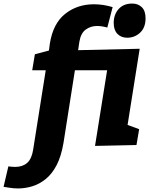

<svg xmlns="http://www.w3.org/2000/svg" viewBox="-151 -815 838 1079"><path d="M564 -603Q530 -603 509 -624.5Q488 -646 488 -686Q488 -733 515.5 -764Q543 -795 592 -795Q625 -795 646 -774.5Q667 -754 667 -712Q667 -660 636.5 -631.5Q606 -603 564 -603ZM-49 244Q-74 244 -95 240.5Q-116 237 -131 235L-104 120Q-96 121 -86 122Q-76 123 -66 123Q-24 123 1.5 100.5Q27 78 35 28L106 -420H30L45 -510L124 -531L129 -569Q147 -683 215 -737Q283 -791 377 -791Q429 -791 482 -775L452 -660Q439 -664 424 -666.5Q409 -669 394 -669Q359 -669 331 -649Q303 -629 295 -580L288 -533L634 -541L566 -113L631 -89L616 0L383 5L451 -420H270L206 -13Q193 64 167 113.5Q141 163 105.5 191.5Q70 220 30 232Q-10 244 -49 244Z"/></svg>

Font: Bitter ExtraBold
Style: Italic
Weight: 800
Italic angle: -9°
Designer: Sol Matas, and Bitter project Authors
Foundry: Sol Matas
Version: Version 2.001